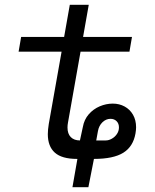

<svg xmlns="http://www.w3.org/2000/svg" viewBox="-20 -653 640 795"><path d="M300.5 5H299Q236 5 207 -21Q178 -47 178 -97.5Q178 -115 182 -140L235 -439H57L67.5 -500H245.5L269 -633H347.5L324 -500H526.5L516 -439H313.5L261.5 -145.5Q259.5 -135.5 259.5 -125Q259.5 -99 273.2 -85.2Q287 -71.5 311 -71.5L323 -127Q328.5 -158 347.5 -179.8Q366.5 -201.5 393 -212.8Q419.5 -224 447 -224Q474 -224 496 -212Q518 -200 530.8 -177.8Q543.5 -155.5 543.5 -126Q543.5 -115.5 541 -100.5Q531.5 -46 490.5 -20.5Q449.5 5 369 5L346 122H280ZM472.5 -125.5Q472.5 -141.5 462.8 -151.2Q453 -161 437.5 -161Q419 -161 404.2 -146.8Q389.5 -132.5 385.5 -110L378.5 -71.5H418Q430.5 -71.5 443.2 -78.8Q456 -86 464.2 -98.2Q472.5 -110.5 472.5 -125.5Z"/></svg>

Font: JuliaMono Light
Style: Italic
Weight: 300
Italic angle: -9°
Monospace: yes
Designer: cormullion
Foundry: corm
Version: Version 0.054; ttfautohint (v1.8.4)